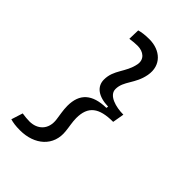

<svg xmlns="http://www.w3.org/2000/svg" viewBox="-260 -898 1106 1106"><g transform="rotate(45 293.0 -345.0)"><path d="M123.5 104.5C240.7 104.5 326.7 32.7 312.5 -81.1C310.1 -107.9 302.2 -143.6 302.2 -174.3C302.2 -271 353 -309.6 468.3 -309.6L480.5 -380.4C418.9 -380.4 343.8 -400.9 343.8 -452.6C343.8 -519 402.3 -553.7 418.5 -642.6C435.5 -735.8 368.7 -793.9 279.3 -793.9C242.2 -793.9 218.8 -790 197.8 -784.2L195.8 -713.9C218.8 -717.3 240.7 -719.2 257.8 -719.2C306.6 -719.2 341.3 -690.4 333 -644C317.4 -561.5 258.3 -525.4 258.3 -444.3C258.3 -387.7 304.7 -353 385.7 -351.1L383.8 -338.9C271 -336.9 216.3 -288.1 216.3 -188.5C216.3 -151.9 224.1 -118.7 227.5 -89.4C237.8 -13.7 189.9 29.8 125.5 29.8C108.4 29.8 87.4 27.8 65.4 24.4L43 94.7C63.5 100.6 86.4 104.5 123.5 104.5Z"/></g></svg>

Font: Cascadia Mono NF SemiLight
Style: Italic
Weight: 350
Italic angle: -10°
Monospace: yes
Designer: Aaron Bell
Foundry: Saja Typeworks
Version: Version 2404.023